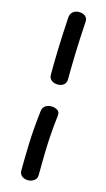

<svg xmlns="http://www.w3.org/2000/svg" viewBox="-153 -919 626 1133"><g transform="rotate(15 160.0 -352.5)"><path d="M112 -245Q115 -270 130.5 -280.5Q146 -291 168 -291Q188 -291 204.5 -280.5Q221 -270 217 -245Q204 -133 201.5 -40.5Q199 52 199 121Q199 142 182.5 154Q166 166 146 166Q123 166 108 154Q93 142 93 121Q93 52 96 -40.5Q99 -133 112 -245ZM127 -824Q129 -847 144 -859Q159 -871 181 -871Q204 -871 219 -859Q234 -847 232 -824Q225 -711 222.5 -625Q220 -539 220 -471Q220 -449 205.5 -437Q191 -425 169 -425Q146 -425 130.5 -437Q115 -449 115 -471Q115 -539 117.5 -625Q120 -711 127 -824Z"/></g></svg>

Font: Playpen Sans Medium
Style: Regular
Weight: 500
Designer: Laura Meseguer, Veronika Burian, José Scaglione
Foundry: TypeTogether
Version: Version 1.001